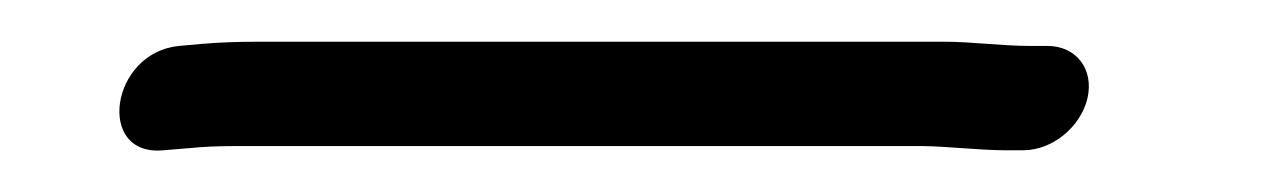

<svg xmlns="http://www.w3.org/2000/svg" viewBox="-20 9 604 92"><path d="M461.3 81H470.3C484.4 81 497.9 69.7 501.1 56C504.2 42.3 495.9 31 481.8 31H472.8C461 31 444.6 29 433.3 29H103.3C94 29 85.2 29.3 77.1 30L65.8 31C32.7 34.2 25.9 84.2 58.3 81L70.5 80C77.4 79.3 84.4 79 91.8 79H421.8C432.1 79 449.9 81 461.3 81Z"/></svg>

Font: HoneyBee
Style: BookIt
Weight: 300
Foundry: Cannot Into Space Fonts
Version: Version 0.89